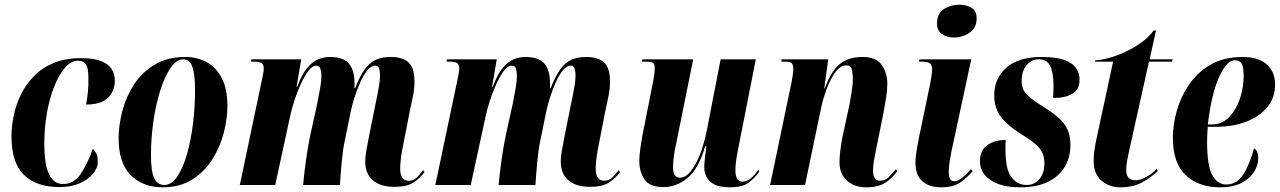

<svg xmlns="http://www.w3.org/2000/svg" viewBox="-20 -789 5459 819"><path d="M234 9Q135 9 82 -43Q29 -95 29 -207Q29 -248 38 -293.5Q47 -339 68 -383Q89 -427 123.5 -463Q158 -499 208 -520Q258 -541 325 -541Q381 -541 412.5 -528Q444 -515 457 -493Q470 -471 470 -445Q470 -421 459 -397Q448 -373 421 -358Q394 -343 347 -343Q352 -368 355 -397Q358 -426 357 -460Q357 -501 345.5 -515.5Q334 -530 313 -530Q283 -530 257 -500Q231 -470 211 -419.5Q191 -369 180 -306Q169 -243 169 -178Q169 -86 189.5 -45Q210 -4 248 -4Q293 -4 321 -42.5Q349 -81 376 -153Q384 -147 390.5 -135Q397 -123 397 -99Q397 -72 376 -47Q355 -22 318.5 -6.5Q282 9 234 9Z M674 10Q589 10 537.5 -42Q486 -94 486 -199Q486 -255 502 -316Q518 -377 552 -429Q586 -481 640 -513.5Q694 -546 771 -546Q820 -546 860.5 -524.5Q901 -503 925.5 -457Q950 -411 950 -337Q950 -283 934.5 -222.5Q919 -162 885.5 -109Q852 -56 799.5 -23Q747 10 674 10ZM681 0Q712 0 736.5 -36.5Q761 -73 778 -133Q795 -193 803.5 -264Q812 -335 812 -403Q812 -470 801 -503Q790 -536 762 -536Q733 -536 708 -500Q683 -464 664 -404.5Q645 -345 634.5 -272.5Q624 -200 624 -128Q624 -57 638 -28.5Q652 0 681 0Z M1663 8Q1604 8 1571 -19.5Q1538 -47 1538 -100Q1538 -122 1542.5 -146Q1547 -170 1553 -202L1582 -347Q1585 -361 1589.5 -382.5Q1594 -404 1597.5 -427Q1601 -450 1601 -467Q1601 -479 1598 -494Q1595 -509 1580 -509Q1564 -509 1547.5 -489.5Q1531 -470 1517 -438.5Q1503 -407 1492 -372.5Q1481 -338 1475 -308L1451 -190Q1443 -154 1438 -101.5Q1433 -49 1430 0H1273Q1276 -34 1281 -74Q1286 -114 1292.5 -152.5Q1299 -191 1305 -219L1333 -346Q1342 -391 1346.5 -418Q1351 -445 1351 -467Q1351 -478 1347.5 -493.5Q1344 -509 1329 -509Q1312 -509 1295.5 -487Q1279 -465 1263.5 -431.5Q1248 -398 1236 -361Q1224 -324 1218 -295L1154 0H1003L1097 -447Q1099 -459 1102 -472.5Q1105 -486 1105 -497Q1105 -513 1096.5 -519.5Q1088 -526 1064 -526H1051L1052 -536H1265L1245 -419H1248Q1268 -473 1291 -500Q1314 -527 1338.5 -536.5Q1363 -546 1387 -546Q1445 -546 1468.5 -517.5Q1492 -489 1492 -437Q1492 -431 1492 -425Q1492 -419 1492 -413H1495Q1515 -465 1536 -493.5Q1557 -522 1583 -534Q1609 -546 1647 -546Q1676 -546 1699 -537.5Q1722 -529 1735 -506.5Q1748 -484 1748 -442Q1748 -408 1741.5 -378.5Q1735 -349 1729 -320L1696 -151Q1691 -125 1689 -103Q1687 -81 1687 -70Q1687 -18 1723 -18Q1745 -18 1758.5 -32.5Q1772 -47 1785 -63L1791 -55Q1771 -28 1743 -10Q1715 8 1663 8Z M2497 8Q2438 8 2405 -19.5Q2372 -47 2372 -100Q2372 -122 2376.5 -146Q2381 -170 2387 -202L2416 -347Q2419 -361 2423.5 -382.5Q2428 -404 2431.5 -427Q2435 -450 2435 -467Q2435 -479 2432 -494Q2429 -509 2414 -509Q2398 -509 2381.5 -489.5Q2365 -470 2351 -438.5Q2337 -407 2326 -372.5Q2315 -338 2309 -308L2285 -190Q2277 -154 2272 -101.5Q2267 -49 2264 0H2107Q2110 -34 2115 -74Q2120 -114 2126.5 -152.5Q2133 -191 2139 -219L2167 -346Q2176 -391 2180.5 -418Q2185 -445 2185 -467Q2185 -478 2181.5 -493.5Q2178 -509 2163 -509Q2146 -509 2129.5 -487Q2113 -465 2097.5 -431.5Q2082 -398 2070 -361Q2058 -324 2052 -295L1988 0H1837L1931 -447Q1933 -459 1936 -472.5Q1939 -486 1939 -497Q1939 -513 1930.5 -519.5Q1922 -526 1898 -526H1885L1886 -536H2099L2079 -419H2082Q2102 -473 2125 -500Q2148 -527 2172.5 -536.5Q2197 -546 2221 -546Q2279 -546 2302.5 -517.5Q2326 -489 2326 -437Q2326 -431 2326 -425Q2326 -419 2326 -413H2329Q2349 -465 2370 -493.5Q2391 -522 2417 -534Q2443 -546 2481 -546Q2510 -546 2533 -537.5Q2556 -529 2569 -506.5Q2582 -484 2582 -442Q2582 -408 2575.5 -378.5Q2569 -349 2563 -320L2530 -151Q2525 -125 2523 -103Q2521 -81 2521 -70Q2521 -18 2557 -18Q2579 -18 2592.5 -32.5Q2606 -47 2619 -63L2625 -55Q2605 -28 2577 -10Q2549 8 2497 8Z M3094 10Q3050 10 3026.5 -2.5Q3003 -15 2993.5 -35Q2984 -55 2984 -76Q2984 -87 2986 -105.5Q2988 -124 2990 -141Q2992 -158 2993 -165H2988Q2960 -69 2913 -30Q2866 9 2810 9Q2751 9 2729 -24Q2707 -57 2707 -102Q2707 -125 2711.5 -156.5Q2716 -188 2721 -214L2765 -437Q2770 -462 2771.5 -476Q2773 -490 2773 -498Q2773 -513 2767.5 -519.5Q2762 -526 2738 -526H2718L2720 -536H2937L2864 -175Q2857 -146 2854 -118.5Q2851 -91 2851 -77Q2851 -52 2858.5 -41.5Q2866 -31 2880 -31Q2905 -31 2927.5 -60Q2950 -89 2967.5 -135Q2985 -181 2995 -233L3054 -536H3204L3127 -145Q3117 -95 3117 -63Q3117 -14 3147 -14Q3166 -14 3183 -28.5Q3200 -43 3214 -64L3219 -57Q3198 -28 3172 -9Q3146 10 3094 10Z M3676 10Q3623 10 3592 -19Q3561 -48 3561 -97Q3561 -117 3564 -143Q3567 -169 3573 -202L3604 -345Q3607 -363 3612.5 -395.5Q3618 -428 3618 -453Q3618 -471 3614 -490.5Q3610 -510 3590 -510Q3565 -510 3544 -482Q3523 -454 3507 -411.5Q3491 -369 3482 -326L3414 0H3265L3358 -446Q3360 -458 3362 -472Q3364 -486 3364 -496Q3364 -510 3358.5 -518Q3353 -526 3329 -526H3313L3314 -536H3513L3496 -412H3498Q3527 -489 3564 -517.5Q3601 -546 3659 -546Q3718 -546 3741.5 -511.5Q3765 -477 3765 -432Q3765 -406 3760 -374.5Q3755 -343 3750 -315L3718 -156Q3712 -128 3708 -104.5Q3704 -81 3704 -61Q3704 -18 3734 -18Q3757 -18 3773 -35.5Q3789 -53 3802 -67L3807 -59Q3787 -30 3757 -10Q3727 10 3676 10Z M4048 -629Q4019 -629 3998 -643.5Q3977 -658 3977 -688Q3977 -732 4006.5 -750.5Q4036 -769 4072 -769Q4101 -769 4123.5 -756Q4146 -743 4146 -711Q4146 -670 4116 -649.5Q4086 -629 4048 -629ZM3996 10Q3943 10 3914 -16Q3885 -42 3885 -95Q3885 -110 3888.5 -136Q3892 -162 3901 -207L3948 -433Q3951 -450 3953.5 -465Q3956 -480 3956 -494Q3956 -511 3947 -518.5Q3938 -526 3909 -526H3900L3902 -536H4123L4039 -145Q4033 -115 4030 -94Q4027 -73 4027 -55Q4027 -39 4031.5 -27.5Q4036 -16 4051 -16Q4068 -16 4087.5 -33Q4107 -50 4122 -68L4129 -59Q4105 -31 4075.5 -10.5Q4046 10 3996 10Z M4331 10Q4253 10 4206.5 -20Q4160 -50 4160 -102Q4160 -147 4191 -169.5Q4222 -192 4270 -192Q4269 -181 4269 -171Q4269 -161 4269 -151Q4269 -66 4294.5 -33Q4320 0 4359 0Q4393 0 4414 -25.5Q4435 -51 4435 -92Q4435 -132 4413 -158Q4391 -184 4336 -217Q4282 -250 4251.5 -288Q4221 -326 4221 -382Q4221 -455 4273 -500.5Q4325 -546 4423 -546Q4487 -546 4522 -532.5Q4557 -519 4571 -497Q4585 -475 4585 -450Q4585 -407 4554.5 -389Q4524 -371 4472 -371Q4473 -387 4473.5 -400.5Q4474 -414 4474 -426Q4473 -482 4459 -509Q4445 -536 4410 -536Q4380 -536 4359 -511Q4338 -486 4338 -443Q4338 -409 4358.5 -387Q4379 -365 4430 -334Q4470 -309 4495.5 -286.5Q4521 -264 4533.5 -236.5Q4546 -209 4546 -170Q4546 -119 4522.5 -78.5Q4499 -38 4451.5 -14Q4404 10 4331 10Z M4758 10Q4711 10 4678 -19Q4645 -48 4645 -104Q4645 -122 4648 -145Q4651 -168 4656 -191L4728 -526H4651L4652 -532Q4674 -532 4707.5 -541Q4741 -550 4777.5 -566.5Q4814 -583 4847 -606.5Q4880 -630 4901 -659H4911L4884 -536H4982L4980 -526H4881L4795 -139Q4790 -115 4787 -98.5Q4784 -82 4784 -65Q4784 -43 4793.5 -31.5Q4803 -20 4825 -20Q4844 -20 4869.5 -34Q4895 -48 4914 -69L4919 -60Q4890 -32 4852 -11Q4814 10 4758 10Z M5185 10Q5093 10 5038 -41.5Q4983 -93 4983 -202Q4983 -256 4999.5 -315.5Q5016 -375 5051.5 -427.5Q5087 -480 5143.5 -513Q5200 -546 5281 -546Q5348 -546 5383.5 -514.5Q5419 -483 5419 -428Q5419 -372 5386 -332Q5353 -292 5296 -270Q5239 -248 5166 -248H5132Q5131 -242 5130.5 -229Q5130 -216 5129.5 -203Q5129 -190 5129 -184Q5129 -83 5151 -42.5Q5173 -2 5211 -2Q5256 -2 5283.5 -45Q5311 -88 5329 -156Q5336 -153 5341.5 -143.5Q5347 -134 5347 -112Q5347 -84 5329.5 -56Q5312 -28 5276 -9Q5240 10 5185 10ZM5148 -258Q5193 -258 5223.5 -290Q5254 -322 5269.5 -369.5Q5285 -417 5285 -466Q5285 -502 5277 -517Q5269 -532 5247 -532Q5213 -532 5180.5 -461Q5148 -390 5132 -258Z"/></svg>

Font: Noto Serif Display ExtraCondensed ExtraBold
Style: Italic
Weight: 800
Width: 2
Italic angle: -12°
Designer: Monotype Design Team
Foundry: Monotype Imaging Inc.
Version: Version 2.009